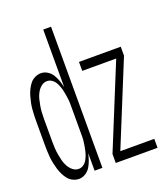

<svg xmlns="http://www.w3.org/2000/svg" viewBox="-138 -837 825 946"><g transform="rotate(-20 275.0 -364.0)"><path d="M114 12Q98 12 82.5 4.5Q67 -3 57 -15.5Q47 -28 39.5 -43.5Q32 -59 27.5 -74.5Q23 -90 19.5 -106.5Q16 -123 14.5 -139.5Q13 -156 12.5 -172.5Q12 -189 12 -205V-325Q12 -341 12.5 -357.5Q13 -374 14.5 -390.5Q16 -407 19.5 -423.5Q23 -440 27.5 -455.5Q32 -471 39.5 -486.5Q47 -502 57 -514.5Q67 -527 82.5 -534.5Q98 -542 114 -542Q132 -542 148 -532Q164 -522 173.5 -506.5Q183 -491 189 -473.5Q195 -456 199 -438V-740H240V0H199V-92Q195 -74 189 -56.5Q183 -39 173.5 -23.5Q164 -8 148 2Q132 12 114 12ZM129 -35Q142 -35 153 -42Q164 -49 170.5 -59.5Q177 -70 181.5 -81.5Q186 -93 189 -105.5Q192 -118 194 -130.5Q196 -143 197.5 -155Q199 -167 199 -179.5Q199 -192 199 -205V-325Q199 -338 199 -350.5Q199 -363 197.5 -375Q196 -387 194 -399.5Q192 -412 189 -424.5Q186 -437 181.5 -448.5Q177 -460 170.5 -470.5Q164 -481 153 -488Q142 -495 129 -495Q112 -495 98.5 -484Q85 -473 76.5 -457.5Q68 -442 64 -426Q60 -410 57 -393Q54 -376 53 -359Q52 -342 52 -325V-205Q52 -188 53 -171Q54 -154 57 -137Q60 -120 64 -104Q68 -88 76.5 -72.5Q85 -57 98.5 -46Q112 -35 129 -35ZM310 0V-47L488 -483H310V-530H529V-483L351 -47H529V0Z"/></g></svg>

Font: Lode Dark
Style: Regular
Weight: 400
Monospace: yes
Designer: Belleve Invis
Foundry: Belleve Invis
Version: Version 29.2.0; ttfautohint (v1.8.3)